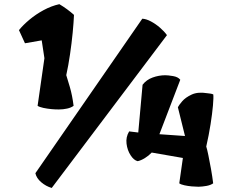

<svg xmlns="http://www.w3.org/2000/svg" viewBox="-20 -906 1113 935"><path d="M267.6 -373Q252.4 -372.6 231.2 -374.5Q210 -376.5 190.9 -380.6Q171.9 -384.8 163.1 -390.6L196.3 -622.6L183.1 -709.5L101.6 -695.3L72.3 -759.3Q92.8 -784.7 123.8 -810.5Q154.8 -836.4 192.4 -856.7Q230 -877 269 -885.7Q307.6 -862.8 340.3 -833.5Q338.9 -798.3 334 -747.3Q329.1 -696.3 321 -641.4Q313 -586.4 302.7 -540Q308.6 -521.5 320.3 -481.7Q332 -441.9 338.4 -390.6Q325.7 -381.3 306.6 -377.2Q287.6 -373 267.6 -373ZM231.9 9.3Q203.6 1 180.7 -18.6Q157.7 -38.1 152.3 -62.5L672.9 -814.9Q691.9 -814 714.8 -801.8Q737.8 -789.6 758.8 -771.5Q779.8 -753.4 793 -734.9ZM650.4 -121.1Q631.8 -125.5 616 -149.9Q600.1 -174.3 596.2 -206.5Q592.3 -238.8 608.9 -266.1L653.3 -260.7L674.3 -493.2Q692.9 -517.6 723.4 -528.6Q753.9 -539.6 785.2 -539.6Q797.9 -539.6 822.3 -535.6Q846.7 -531.7 857.9 -517.6L756.3 -252.4L880.9 -243.7L846.2 -383.8Q850.6 -393.1 866.9 -412.4Q883.3 -431.6 913.6 -445.6Q943.8 -459.5 988.8 -452.1Q996.6 -451.2 1004.2 -450.2Q1011.7 -449.2 1018.6 -446.3Q1020.5 -431.6 1017.1 -392.6Q1013.7 -353.5 1005.4 -300.8Q997.1 -248 984.4 -192.4Q988.3 -181.2 994.6 -150.6Q1001 -120.1 1007.6 -82.8Q1014.2 -45.4 1018.1 -13.2Q1005.9 -4.4 985.8 -0.7Q965.8 2.9 946.8 3.4Q932.6 3.4 913.8 1.7Q895 0 878.2 -3.7Q861.3 -7.3 853 -13.2L870.6 -136.7L718.8 -163.1Q704.1 -147.5 685.3 -136Q666.5 -124.5 650.4 -121.1Z"/></svg>

Font: Fruktur
Style: Regular
Weight: 400
Designer: Viktoriya Grabowska, Eben Sorkin
Foundry: Viktoriya Grabowska
Version: Version 1.008; ttfautohint (v1.8.4.7-5d5b)